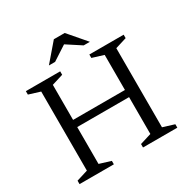

<svg xmlns="http://www.w3.org/2000/svg" viewBox="-191 -1040 1183 1209"><g transform="rotate(-30 400.0 -435.5)"><path d="M211.5 -50.5 294 -25V0H44.5V-25L127 -50.5V-625.5L44.5 -651V-676H294V-651L211.5 -625.5ZM673 -50.5 755.5 -25V0H506V-25L588.5 -50.5V-625.5L506 -651V-676H755.5V-651L673 -625.5ZM159.5 -318.5V-370.5H640.5V-318.5ZM392.5 -816H407.5L296 -743.5H251L360.5 -871H439.5L549 -743.5H504Z"/></g></svg>

Font: Newsreader 16pt 16pt
Style: Regular
Weight: 400
Version: Version 1.003